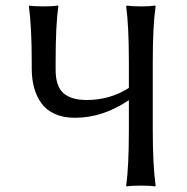

<svg xmlns="http://www.w3.org/2000/svg" viewBox="-20 -668 673 691"><path d="M180.2 -444.8V-417Q180.2 -357.9 208 -333Q235.8 -308.1 292 -308.1Q376 -308.1 443.8 -351.6V-444.8Q443.8 -573.7 434.1 -645L436 -647.9Q454.1 -645 486.8 -645Q519.5 -645 538.1 -647.9L540 -645Q529.8 -575.2 529.8 -444.8V-200.2Q529.8 -75.2 540 0L538.1 2.9Q519.5 0 486.8 0Q454.1 0 436 2.9L434.1 0Q443.8 -67.9 443.8 -200.2V-307.6Q350.1 -244.1 250 -244.1Q208.5 -244.1 177.7 -257.8Q147 -271.5 129.2 -296.1Q111.3 -320.8 102.8 -352.1Q94.2 -383.3 94.2 -421.9V-444.8Q94.2 -569.8 84 -645L85.9 -647.9Q103 -645 137.2 -645Q152.8 -645 165.8 -645.8Q178.7 -646.5 183.6 -647.5L189 -647.9L189.9 -645Q180.2 -578.6 180.2 -444.8Z"/></svg>

Font: Linux Biolinum G
Style: Regular
Weight: 400
Designer: Philipp H. Poll
Foundry: Philipp H. Poll
Version: Version 1.1.0 ; ttfautohint (v1.6)